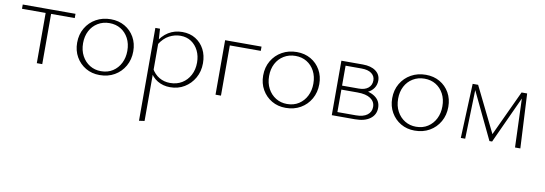

<svg xmlns="http://www.w3.org/2000/svg" viewBox="-55 -775 4036 1423"><g transform="rotate(10 1963.5 -63.5)"><path d="M202 0V-410H243V0ZM24 -378V-410H421V-378Z M675 6Q616 6 570 -21Q524 -48 497 -95Q470 -142 470 -202Q470 -264 498.5 -312.5Q527 -361 576 -388.5Q625 -416 687 -416Q746 -416 792 -389.5Q838 -363 864.5 -316.5Q891 -270 891 -210Q891 -148 863 -99Q835 -50 786.5 -22Q738 6 675 6ZM680 -24Q731 -24 768.5 -48.5Q806 -73 826.5 -114Q847 -155 847 -206Q847 -260 825.5 -300.5Q804 -341 767 -363.5Q730 -386 682 -386Q633 -386 594.5 -362.5Q556 -339 535 -298.5Q514 -258 514 -206Q514 -152 536 -111Q558 -70 595.5 -47Q633 -24 680 -24Z M1205 4Q1152 4 1110 -21Q1068 -46 1044 -95L1058 -111Q1081 -70 1117.5 -48.5Q1154 -27 1199 -27Q1250 -27 1288.5 -50.5Q1327 -74 1349 -115.5Q1371 -157 1371 -210Q1371 -260 1351.5 -299.5Q1332 -339 1297.5 -362Q1263 -385 1216 -385Q1173 -385 1132 -363.5Q1091 -342 1059 -291L1042 -301Q1075 -358 1121 -386.5Q1167 -415 1225 -415Q1283 -415 1325.5 -388.5Q1368 -362 1391.5 -317Q1415 -272 1415 -213Q1415 -151 1387 -102Q1359 -53 1312 -24.5Q1265 4 1205 4ZM1022 289V-410H1057L1063 -317V283Z M1547 0V-410H1588V0ZM1568 -378V-410H1821V-378Z M2075 6Q2016 6 1970 -21Q1924 -48 1897 -95Q1870 -142 1870 -202Q1870 -264 1898.5 -312.5Q1927 -361 1976 -388.5Q2025 -416 2087 -416Q2146 -416 2192 -389.5Q2238 -363 2264.5 -316.5Q2291 -270 2291 -210Q2291 -148 2263 -99Q2235 -50 2186.5 -22Q2138 6 2075 6ZM2080 -24Q2131 -24 2168.5 -48.5Q2206 -73 2226.5 -114Q2247 -155 2247 -206Q2247 -260 2225.5 -300.5Q2204 -341 2167 -363.5Q2130 -386 2082 -386Q2033 -386 1994.5 -362.5Q1956 -339 1935 -298.5Q1914 -258 1914 -206Q1914 -152 1936 -111Q1958 -70 1995.5 -47Q2033 -24 2080 -24Z M2422 0V-410H2583Q2645 -410 2681 -383.5Q2717 -357 2717 -312Q2717 -280 2700 -255Q2683 -230 2653 -216Q2623 -202 2581 -202L2587 -226Q2663 -226 2707 -196Q2751 -166 2751 -113Q2751 -61 2710 -30.5Q2669 0 2596 0ZM2459 -30H2598Q2653 -30 2683 -52.5Q2713 -75 2713 -113Q2713 -153 2679 -176Q2645 -199 2580 -199H2447V-229H2585Q2630 -229 2655.5 -250Q2681 -271 2681 -307Q2681 -339 2655 -359Q2629 -379 2579 -379H2459Z M3046 6Q2987 6 2941 -21Q2895 -48 2868 -95Q2841 -142 2841 -202Q2841 -264 2869.5 -312.5Q2898 -361 2947 -388.5Q2996 -416 3058 -416Q3117 -416 3163 -389.5Q3209 -363 3235.5 -316.5Q3262 -270 3262 -210Q3262 -148 3234 -99Q3206 -50 3157.5 -22Q3109 6 3046 6ZM3051 -24Q3102 -24 3139.5 -48.5Q3177 -73 3197.5 -114Q3218 -155 3218 -206Q3218 -260 3196.5 -300.5Q3175 -341 3138 -363.5Q3101 -386 3053 -386Q3004 -386 2965.5 -362.5Q2927 -339 2906 -298.5Q2885 -258 2885 -206Q2885 -152 2907 -111Q2929 -70 2966.5 -47Q3004 -24 3051 -24Z M3393 0 3410 -410H3438L3426 0ZM3801 0 3787 -392 3802 -397 3626 -14H3606L3427 -388L3429 -410H3451L3625 -56H3613L3778 -410H3820L3841 0Z"/></g></svg>

Font: Ysabeau ExtraLight
Style: Regular
Weight: 250
Designer: Christian Thalmann (Catharsis Fonts)
Version: Version 2.002